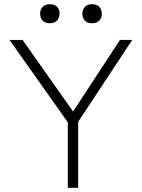

<svg xmlns="http://www.w3.org/2000/svg" viewBox="-20 -889 671 909"><path d="M301 0V-310L25 -700H87L326 -361L548 -700H606L350 -312V0ZM370 -824Q370 -844 382 -856.5Q394 -869 416 -869Q438 -869 450 -857Q462 -845 462 -824Q462 -804 450 -791.5Q438 -779 416 -779Q394 -779 382 -791Q370 -803 370 -824ZM170 -824Q170 -844 182 -856.5Q194 -869 216 -869Q238 -869 250 -857Q262 -845 262 -824Q262 -804 250 -791.5Q238 -779 216 -779Q194 -779 182 -791Q170 -803 170 -824Z"/></svg>

Font: Mach ExtraLight
Style: Regular
Weight: 250
Version: Version 1.002